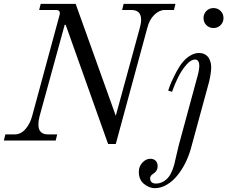

<svg xmlns="http://www.w3.org/2000/svg" viewBox="-30 -732 1184 1000"><path d="M-10 0 -2 -32H46Q78 -32 102 -59Q126 -86 137 -126L280 -653Q284 -667 279 -673.5Q274 -680 261 -680H174L182 -712H364L573 -129L698 -586Q705 -610 705 -629Q705 -680 654 -680H606L614 -712H884L876 -680H828Q800 -680 774 -655Q748 -630 737 -586L573 18H533L312 -603H307L176 -126Q170 -104 170 -83Q170 -32 220 -32H268L260 0ZM1045 -601Q1030 -616 1030 -638Q1030 -660 1045 -675Q1060 -690 1082 -690Q1104 -690 1119 -675Q1134 -660 1134 -638Q1134 -616 1119 -601Q1104 -586 1082 -586Q1060 -586 1045 -601ZM693 163Q693 135 711.5 115Q730 95 753 95Q771 95 781 105.5Q791 116 791 133Q791 159 768 173Q752 183 752 196Q752 224 783 224Q812 224 837 202Q862 180 877 127Q880 115 889 75.5Q898 36 902 21L994 -318Q994 -318 999 -336Q1004 -354 1006 -367Q1008 -380 1008 -392Q1008 -404 1002.5 -413Q997 -422 986 -422Q964 -422 940 -394Q916 -366 898 -330Q880 -294 866 -254L846 -260Q854 -286 865 -310Q876 -334 891 -362Q906 -390 923 -410Q940 -430 962 -443Q984 -456 1006 -456Q1025 -456 1038.5 -448Q1052 -440 1058.5 -428Q1065 -416 1067.5 -404.5Q1070 -393 1070 -382Q1070 -353 1059 -306L963 46Q952 84 934 119.5Q916 155 892 184Q868 213 838 230.5Q808 248 777 248Q747 248 720 226Q693 204 693 163Z"/></svg>

Font: Old Standard TT
Style: Italic
Weight: 400
Italic angle: -15.2°
Designer: Alexey Kryukov <alexios@thessalonica.org.ru>
Version: Version 2.2